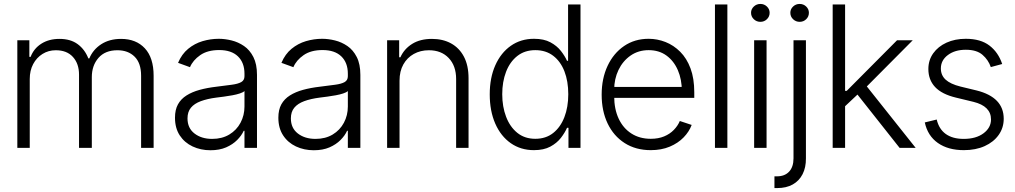

<svg xmlns="http://www.w3.org/2000/svg" viewBox="-20 -750 5151 974"><path d="M67.9 0V-545.9H128.9V-461.4H135.3Q151.4 -503.9 189.7 -528.3Q228 -552.7 281.7 -552.7Q337.9 -552.7 374 -526.1Q410.2 -499.5 428.2 -453.6H433.1Q451.7 -498.5 493.4 -525.6Q535.2 -552.7 594.2 -552.7Q670.4 -552.7 714.8 -504.9Q759.3 -457 759.3 -365.7V0H695.8V-365.7Q695.8 -430.2 662.8 -462.6Q629.9 -495.1 575.7 -495.1Q513.2 -495.1 479.5 -456.3Q445.8 -417.5 445.8 -358.9V0H380.9V-371.6Q380.9 -426.8 350.1 -460.9Q319.3 -495.1 263.2 -495.1Q225.6 -495.1 195.6 -476.3Q165.5 -457.5 148.2 -424.8Q130.9 -392.1 130.9 -349.1V0Z M1047.4 12.2Q998 12.2 957 -7.1Q916 -26.4 891.8 -63.2Q867.7 -100.1 867.7 -152.8Q867.7 -193.4 882.8 -220.7Q897.9 -248 926.3 -265.9Q954.6 -283.7 992.9 -294.2Q1031.2 -304.7 1077.6 -310.1Q1123.5 -315.9 1155.3 -320.1Q1187 -324.2 1203.6 -333.5Q1220.2 -342.8 1220.2 -363.3V-376Q1220.2 -432.1 1187 -464.1Q1153.8 -496.1 1091.8 -496.1Q1032.7 -496.1 995.6 -470.2Q958.5 -444.3 943.8 -409.2L883.3 -431.2Q901.9 -475.6 934.6 -502.4Q967.3 -529.3 1007.8 -541.3Q1048.3 -553.2 1089.8 -553.2Q1121.1 -553.2 1154.8 -544.9Q1188.5 -536.6 1217.8 -516.6Q1247.1 -496.6 1265.4 -460.7Q1283.7 -424.8 1283.7 -370.1V0H1220.2V-86.4H1216.3Q1205.6 -62.5 1183.1 -39.8Q1160.6 -17.1 1127 -2.4Q1093.3 12.2 1047.4 12.2ZM1056.2 -45.4Q1106.4 -45.4 1143.3 -67.6Q1180.2 -89.8 1200.2 -127.4Q1220.2 -165 1220.2 -209.5V-288.1Q1212.9 -281.2 1196.5 -275.9Q1180.2 -270.5 1158.9 -266.6Q1137.7 -262.7 1116 -259.8Q1094.2 -256.8 1077.6 -254.9Q1031.7 -249 998.8 -236.8Q965.8 -224.6 948.5 -203.6Q931.2 -182.6 931.2 -149.4Q931.2 -100.1 966.6 -72.8Q1002 -45.4 1056.2 -45.4Z M1571.8 12.2Q1522.5 12.2 1481.4 -7.1Q1440.4 -26.4 1416.3 -63.2Q1392.1 -100.1 1392.1 -152.8Q1392.1 -193.4 1407.2 -220.7Q1422.4 -248 1450.7 -265.9Q1479 -283.7 1517.3 -294.2Q1555.7 -304.7 1602.1 -310.1Q1647.9 -315.9 1679.7 -320.1Q1711.4 -324.2 1728 -333.5Q1744.6 -342.8 1744.6 -363.3V-376Q1744.6 -432.1 1711.4 -464.1Q1678.2 -496.1 1616.2 -496.1Q1557.1 -496.1 1520 -470.2Q1482.9 -444.3 1468.3 -409.2L1407.7 -431.2Q1426.3 -475.6 1459 -502.4Q1491.7 -529.3 1532.2 -541.3Q1572.8 -553.2 1614.3 -553.2Q1645.5 -553.2 1679.2 -544.9Q1712.9 -536.6 1742.2 -516.6Q1771.5 -496.6 1789.8 -460.7Q1808.1 -424.8 1808.1 -370.1V0H1744.6V-86.4H1740.7Q1730 -62.5 1707.5 -39.8Q1685.1 -17.1 1651.4 -2.4Q1617.7 12.2 1571.8 12.2ZM1580.6 -45.4Q1630.9 -45.4 1667.7 -67.6Q1704.6 -89.8 1724.6 -127.4Q1744.6 -165 1744.6 -209.5V-288.1Q1737.3 -281.2 1720.9 -275.9Q1704.6 -270.5 1683.3 -266.6Q1662.1 -262.7 1640.4 -259.8Q1618.7 -256.8 1602.1 -254.9Q1556.2 -249 1523.2 -236.8Q1490.2 -224.6 1472.9 -203.6Q1455.6 -182.6 1455.6 -149.4Q1455.6 -100.1 1491 -72.8Q1526.4 -45.4 1580.6 -45.4Z M2006.8 -340.8V0H1943.8V-545.9H2004.9V-459.5H2011.2Q2030.3 -502 2070.8 -527.3Q2111.3 -552.7 2171.4 -552.7Q2226.6 -552.7 2268.3 -529.8Q2310.1 -506.8 2333.5 -462.4Q2356.9 -418 2356.9 -353V0H2293.9V-349.1Q2293.9 -416 2256.3 -455.6Q2218.8 -495.1 2155.8 -495.1Q2112.8 -495.1 2079.1 -476.3Q2045.4 -457.5 2026.1 -423.1Q2006.8 -388.7 2006.8 -340.8Z M2688.5 11.7Q2621.6 11.7 2571 -23.7Q2520.5 -59.1 2492.4 -123Q2464.4 -187 2464.4 -271.5Q2464.4 -355.5 2492.7 -418.9Q2521 -482.4 2571.5 -517.8Q2622.1 -553.2 2689 -553.2Q2739.3 -553.2 2772.2 -535.4Q2805.2 -517.6 2825.4 -491.7Q2845.7 -465.8 2856.4 -441.4H2861.8V-727.5H2924.8V0H2863.8V-101.6H2856.4Q2845.7 -76.7 2825.2 -50.3Q2804.7 -23.9 2771.5 -6.1Q2738.3 11.7 2688.5 11.7ZM2695.8 -45.9Q2749 -45.9 2786.1 -75.2Q2823.2 -104.5 2843 -155.5Q2862.8 -206.5 2862.8 -272Q2862.8 -337.9 2843.3 -388.2Q2823.7 -438.5 2786.4 -467Q2749 -495.6 2695.8 -495.6Q2641.6 -495.6 2604 -465.8Q2566.4 -436 2547.1 -385.5Q2527.8 -335 2527.8 -272Q2527.8 -209 2547.4 -157.7Q2566.9 -106.4 2604.2 -76.2Q2641.6 -45.9 2695.8 -45.9Z M3281.2 11.7Q3205.1 11.7 3148.9 -24.2Q3092.8 -60.1 3062.5 -123.5Q3032.2 -187 3032.2 -269.5Q3032.2 -352.1 3062.3 -416Q3092.3 -480 3146 -516.6Q3199.7 -553.2 3270.5 -553.2Q3314.5 -553.2 3356 -536.9Q3397.5 -520.5 3430.7 -487.3Q3463.9 -454.1 3482.9 -403.1Q3502 -352.1 3502 -281.7V-253.4H3075.7V-309.1H3467.8L3439 -287.6Q3439 -347.2 3418.7 -394Q3398.4 -440.9 3360.8 -468.3Q3323.2 -495.6 3270.5 -495.6Q3218.3 -495.6 3178.7 -468Q3139.2 -440.4 3117.4 -394.8Q3095.7 -349.1 3095.7 -294.9V-262.2Q3095.7 -196.8 3118.4 -148.2Q3141.1 -99.6 3182.9 -72.8Q3224.6 -45.9 3281.2 -45.9Q3319.8 -45.9 3349.1 -58.1Q3378.4 -70.3 3398.4 -91.1Q3418.5 -111.8 3428.7 -136.2L3488.8 -116.2Q3476.1 -82 3448 -53Q3419.9 -23.9 3377.7 -6.1Q3335.4 11.7 3281.2 11.7Z M3669.9 -727.5V0H3606.9V-727.5Z M3805.7 0V-545.9H3868.7V0ZM3837.4 -639.2Q3817.9 -639.2 3804 -652.6Q3790 -666 3790 -685.1Q3790 -703.6 3804 -716.8Q3817.9 -730 3837.4 -730Q3856.9 -730 3870.6 -716.8Q3884.3 -703.6 3884.3 -685.1Q3884.3 -666 3870.6 -652.6Q3856.9 -639.2 3837.4 -639.2Z M4005.4 -545.9H4068.4V53.2Q4068.8 99.6 4051.5 133.5Q4034.2 167.5 4001.5 185.8Q3968.8 204.1 3922.4 204.1H3908.7V144.5H3921.9Q3960.9 144.5 3983.2 120.6Q4005.4 96.7 4005.4 53.2ZM4036.6 -639.2Q4017.1 -639.2 4003.2 -652.6Q3989.3 -666 3989.3 -685.1Q3989.3 -703.6 4003.2 -716.8Q4017.1 -730 4036.6 -730Q4056.2 -730 4069.8 -716.8Q4083.5 -703.6 4083.5 -685.1Q4083.5 -666 4069.8 -652.6Q4056.2 -639.2 4036.6 -639.2Z M4261.7 -206.1 4260.7 -289.1H4275.4L4530.8 -545.9H4610.4L4358.4 -292.5L4352.5 -291.5ZM4204.1 0V-727.5H4267.1V0ZM4543.5 0 4322.3 -279.8 4367.7 -323.7 4625 0Z M5064 -425.3 5006.3 -409.7Q4993.7 -446.3 4964.1 -471.9Q4934.6 -497.6 4879.4 -497.6Q4824.2 -497.6 4788.6 -470.9Q4752.9 -444.3 4752.9 -402.8Q4752.9 -368.2 4777.1 -345.9Q4801.3 -323.7 4852.1 -311L4934.6 -291Q5002.9 -273.9 5037.4 -238Q5071.8 -202.1 5071.8 -147.5Q5071.8 -101.6 5046.1 -65.4Q5020.5 -29.3 4975.1 -8.8Q4929.7 11.7 4869.6 11.7Q4789.6 11.7 4737.8 -24.7Q4686 -61 4671.4 -128.9L4731.9 -143.6Q4743.2 -95.2 4777.8 -70.3Q4812.5 -45.4 4868.7 -45.4Q4931.2 -45.4 4969.2 -73.7Q5007.3 -102.1 5007.3 -144Q5007.3 -211.4 4918 -233.4L4829.1 -254.9Q4757.8 -272 4723.6 -308.6Q4689.5 -345.2 4689.5 -399.9Q4689.5 -444.8 4714.1 -479.5Q4738.8 -514.2 4781.7 -533.7Q4824.7 -553.2 4879.4 -553.2Q4954.6 -553.2 4999.5 -518.8Q5044.4 -484.4 5064 -425.3Z"/></svg>

Font: Inter Tight Light
Style: Regular
Weight: 300
Designer: Rasmus Andersson
Foundry: rsms
Version: Version 3.004